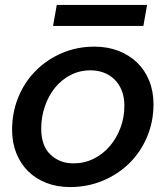

<svg xmlns="http://www.w3.org/2000/svg" viewBox="-20 -749 678 778"><path d="M602 -327Q602 -256 576 -194.5Q550 -133 504.5 -88Q459 -43 397 -17Q335 9 264 9Q211 9 167.5 -8Q124 -25 93.5 -55.5Q63 -86 46 -128.5Q29 -171 29 -223Q29 -293 54 -354.5Q79 -416 124 -461.5Q169 -507 230 -533.5Q291 -560 363 -560Q416 -560 460 -543Q504 -526 535.5 -495.5Q567 -465 584.5 -422Q602 -379 602 -327ZM147 -228Q147 -158 184.5 -122.5Q222 -87 278 -87Q322 -87 360 -106Q398 -125 425.5 -157.5Q453 -190 468.5 -232Q484 -274 484 -320Q484 -356 473 -383Q462 -410 443 -428Q424 -446 399.5 -455Q375 -464 347 -464Q302 -464 265 -444.5Q228 -425 202 -392.5Q176 -360 161.5 -317Q147 -274 147 -228ZM210 -729H576L561 -644H195Z"/></svg>

Font: SVN-Poppins Medium
Style: Italic
Weight: 500
Italic angle: -10°
Designer: Ninad Kale (Devanagari), Jonny Pinhorn (Latin)
Foundry: Indian Type Foundry
Version: Version 3.002 2017; ttfautohint (v1.8.3)